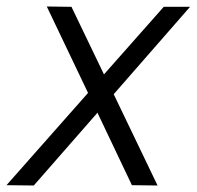

<svg xmlns="http://www.w3.org/2000/svg" viewBox="-48 -571 605 591"><path d="M437 0 358 -1 252 -224 56 0 -28 -1 223 -285 96 -551 172 -550 272 -342 456 -550H537L302 -281Z"/></svg>

Font: Cambay Devanagari
Style: Italic
Weight: 400
Italic angle: -11°
Designer: Pooja Saxena
Foundry: Pooja Saxena
Version: Version 1.018;PS 001.018;hotconv 1.0.70;makeotf.lib2.5.58329